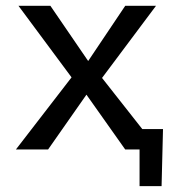

<svg xmlns="http://www.w3.org/2000/svg" viewBox="-20 -510 590 655"><path d="M465.3 -69.8H536.1L531.2 125H456.1V0H407.2L274.9 -187L144 0H34.2L224.1 -246.1L43 -490.2H151.9L280.8 -301.8L407.2 -490.2H512.2L328.1 -244.1Z"/></svg>

Font: Code New Roman
Style: Regular
Weight: 400
Monospace: yes
Designer: Sam Radian
Foundry: Code New Roman
Version: Version 2.00 November 29, 2014